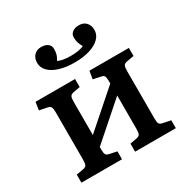

<svg xmlns="http://www.w3.org/2000/svg" viewBox="-170 -904 1030 1053"><g transform="rotate(-30 345.0 -377.5)"><path d="M48 0V-51L93 -59Q109 -62 114 -71.5Q119 -81 119 -107V-406Q119 -429 114 -438Q109 -447 94 -450L44 -460L52 -510H302V-459L259 -451Q243 -448 238 -438.5Q233 -429 233 -404V-195L457 -392V-408Q457 -430 452 -439Q447 -448 432 -450L385 -460L393 -510H643V-459L598 -451Q581 -448 576 -438.5Q571 -429 571 -404V-102Q571 -80 576 -71.5Q581 -63 597 -60L646 -50V0H388V-51L431 -59Q447 -62 452 -71Q457 -80 457 -105V-316L233 -119V-103Q233 -80 238 -71.5Q243 -63 258 -60L305 -50V0ZM347 -589Q293 -589 252 -601.5Q211 -614 188.5 -637Q166 -660 166 -690Q166 -719 183 -737Q200 -755 227 -755Q255 -755 270 -743Q285 -731 285 -712Q285 -690 281 -676.5Q277 -663 266 -645Q280 -638 300.5 -634.5Q321 -631 347 -631Q371 -631 393 -634.5Q415 -638 429 -645Q419 -663 414.5 -676.5Q410 -690 410 -712Q410 -731 425.5 -743Q441 -755 468 -755Q496 -755 512.5 -737Q529 -719 529 -690Q529 -660 506 -637Q483 -614 442 -601.5Q401 -589 347 -589Z"/></g></svg>

Font: Literata 18pt Medium
Style: Regular
Weight: 500
Designer: Latin by Veronika Burian and Jose Scaglione. Greek by Irene Vlachou. Cyrillic by Vera Evstafieva.
Foundry: TypeTogether
Version: Version 3.103;gftools[0.9.29]